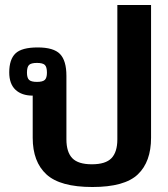

<svg xmlns="http://www.w3.org/2000/svg" viewBox="-20 -734 672 769"><path d="M111 -182V-351Q67 -351 42 -374.5Q17 -398 17 -444Q17 -496 42 -520Q67 -544 131 -544Q195 -544 220.5 -517.5Q246 -491 246 -430V-176Q246 -125 269.5 -100.5Q293 -76 348 -76Q403 -76 426.5 -100.5Q450 -125 450 -176V-714H585V-182Q585 -86 532 -35.5Q479 15 350 15Q221 15 166 -35.5Q111 -86 111 -182ZM168 -443Q168 -466 159.5 -474Q151 -482 128 -482Q105 -482 96.5 -474Q88 -466 88 -443Q88 -422 96.5 -414Q105 -406 128 -406Q151 -406 159.5 -414Q168 -422 168 -443Z"/></svg>

Font: Pridi Medium
Style: Regular
Weight: 500
Designer: Katatrad Team
Foundry: CadsonDemak
Version: Version 1.001